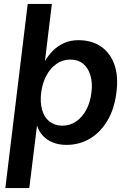

<svg xmlns="http://www.w3.org/2000/svg" viewBox="-20 -720 645 970"><path d="M167 -86 128 230H7L120 -700H242L207 -411Q223 -439 246.5 -463Q270 -487 302.5 -502Q335 -517 376 -517Q443 -517 489.5 -485.5Q536 -454 557.5 -395Q579 -336 568 -252Q558 -170 523 -111Q488 -52 435 -20Q382 12 315 12Q277 12 246.5 -0.5Q216 -13 196 -35Q176 -57 167 -86ZM293 -85Q334 -85 365 -106.5Q396 -128 416 -165.5Q436 -203 442 -253Q448 -299 437.5 -337Q427 -375 401 -397Q375 -419 335 -419Q296 -419 265 -397Q234 -375 214 -337.5Q194 -300 188 -252Q182 -204 192.5 -166Q203 -128 229 -107Q255 -86 293 -85Z"/></svg>

Font: Inclusive Sans SemiBold
Style: Italic
Weight: 600
Italic angle: -7°
Designer: Olivia King
Foundry: Olivia King
Version: Version 2.004